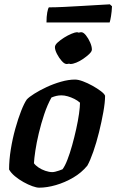

<svg xmlns="http://www.w3.org/2000/svg" viewBox="-20 -868 538 888"><path d="M161 0Q149 0 129.5 -7Q110 -14 88.5 -26Q67 -38 49 -53Q31 -68 22 -84Q22 -128 30 -177.5Q38 -227 51 -273.5Q64 -320 78 -355.5Q92 -391 104 -408Q114 -419 138.5 -434.5Q163 -450 195 -465Q227 -480 262 -490Q297 -500 327 -500Q342 -500 363.5 -492Q385 -484 407.5 -471.5Q430 -459 446.5 -446.5Q463 -434 466 -425Q466 -395 458 -350Q450 -305 438 -256.5Q426 -208 411.5 -166.5Q397 -125 384 -102Q357 -69 318.5 -46.5Q280 -24 238.5 -12Q197 0 161 0ZM222 -72Q228 -72 236 -74Q244 -76 253 -79Q262 -82 269 -85Q280 -99 291.5 -128.5Q303 -158 313.5 -195.5Q324 -233 332.5 -271.5Q341 -310 345.5 -342Q350 -374 350 -393Q339 -403 324 -410.5Q309 -418 293.5 -422.5Q278 -427 264 -427Q252 -427 241 -424.5Q230 -422 218 -417Q199 -383 184.5 -339.5Q170 -296 159.5 -252Q149 -208 143.5 -171Q138 -134 137 -113Q144 -103 158 -93.5Q172 -84 189.5 -78Q207 -72 222 -72ZM306 -572Q297 -572 284.5 -586Q272 -600 262.5 -618.5Q253 -637 253 -650Q253 -660 265.5 -671.5Q278 -683 295.5 -694Q313 -705 330 -712Q347 -719 356 -719Q366 -719 377.5 -704.5Q389 -690 397 -671.5Q405 -653 405 -639Q405 -630 393 -618.5Q381 -607 365 -596Q349 -585 333 -578.5Q317 -572 306 -572ZM288 -572Q278 -572 265.5 -586Q253 -600 243.5 -618.5Q234 -637 234 -650Q234 -660 246.5 -671.5Q259 -683 276.5 -694Q294 -705 311 -712Q328 -719 336 -719Q347 -719 358 -704.5Q369 -690 377 -671Q385 -652 385 -639Q385 -630 373.5 -618.5Q362 -607 346 -596Q330 -585 314 -578.5Q298 -572 288 -572ZM195 -764Q195 -792 198.5 -810.5Q202 -829 206 -834Q236 -834 276.5 -836Q317 -838 359 -840.5Q401 -843 435.5 -845Q470 -847 488 -848L498 -839Q497 -815 493.5 -793.5Q490 -772 487 -764Z"/></svg>

Font: Texturina Medium 12pt
Style: Bold Italic
Weight: 700
Italic angle: -11°
Version: Version 1.002